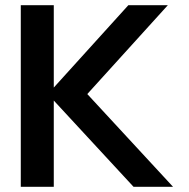

<svg xmlns="http://www.w3.org/2000/svg" viewBox="-20 -719 726 739"><path d="M60 -699H187V-382L474 -699H626L316 -357L646 0H494L187 -332V0H60Z"/></svg>

Font: Prompt Medium
Style: Regular
Weight: 500
Designer: Katatrad Team
Foundry: CadsonDemak
Version: Version 1.000